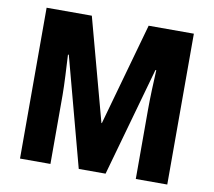

<svg xmlns="http://www.w3.org/2000/svg" viewBox="-79 -805 996 895"><g transform="rotate(10 419.0 -357.0)"><path d="M349 0H476L621 -516H625C622 -461 619 -382 619 -329V0H768V-714H554L418 -229H416L285 -714H71V0H215V-326C215 -377 210 -458 207 -516H211Z"/></g></svg>

Font: Noto Sans Malayalam Condensed ExtraBold
Style: Regular
Weight: 800
Width: 3
Designer: Jelle Bosma - Monotype Design Team
Foundry: Monotype Imaging Inc.
Version: Version 2.104